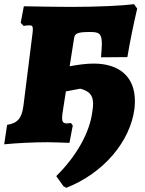

<svg xmlns="http://www.w3.org/2000/svg" viewBox="-37 -680 695 918"><path d="M411 -376C376 -376 338 -371 296 -363L317 -496C320 -520 332 -527 393 -527C436 -527 450 -521 450 -470C450 -454 448 -433 446 -406L572 -407C583 -474 603 -572 619 -639L604 -660C551 -653 431 -647 301 -647C237 -647 136 -649 77 -650L62 -571L76 -556C80 -557 93 -559 103 -559C115 -559 120 -556 120 -541C120 -533 119 -523 117 -509L75 -174C67 -114 47 -91 -3 -83L-17 10C42 4 127 0 190 0C213 0 261 2 295 3L311 -80L302 -92C295 -91 288 -90 283 -90C266 -90 260 -97 260 -116C260 -123 261 -131 262 -140L278 -243L347 -256C391 -244 408 -225 408 -183C408 -173 407 -162 405 -150C393 -46 328 67 232 162L266 210L280 218C458 148 586 -3 606 -161C607 -173 608 -185 608 -197C608 -310 537 -376 411 -376Z"/></svg>

Font: Alegreya SC Black
Style: Italic
Weight: 900
Italic angle: -7°
Designer: Juan Pablo del Peral
Foundry: Huerta Tipografica
Version: Version 2.007;PS 002.007;hotconv 1.0.88;makeotf.lib2.5.64775